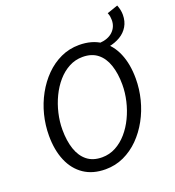

<svg xmlns="http://www.w3.org/2000/svg" viewBox="-144 -912 947 1037"><g transform="rotate(-20 329.0 -393.0)"><path d="M529.7 -604.9 487.6 -640Q537.8 -643.1 565.2 -669.2Q592.5 -695.4 592.5 -734.6Q592.5 -744.1 590.9 -754.7Q589.3 -765.3 584.3 -776.4L646.7 -797.9Q658.4 -768.6 658.4 -741.4Q658.4 -703.1 641.5 -674.8Q624.6 -646.4 595.5 -629.2Q566.5 -612 529.7 -604.9ZM286.5 12Q213.4 12 162.9 -22.1Q112.4 -56.2 86.1 -118Q59.8 -179.8 59.8 -262.7Q59.8 -323.1 74.6 -381.8Q89.5 -440.4 117.9 -492.1Q146.3 -543.7 185.6 -583.3Q224.9 -622.8 273.9 -645.6Q322.9 -668.3 379.4 -668.3Q452.5 -668.3 503.1 -634.2Q553.8 -600.2 580 -538.3Q606.1 -476.5 606.1 -393.6Q606.1 -333.2 591.2 -274.6Q576.4 -215.9 548 -164.3Q519.6 -112.6 480.3 -73Q440.9 -33.5 391.9 -10.7Q342.9 12 286.5 12ZM290.7 -55.2Q332.9 -55.2 369.2 -74.6Q405.5 -94 434.6 -127.5Q463.7 -161 484.3 -204Q504.9 -247 515.8 -294.1Q526.8 -341.1 526.8 -387.4Q526.8 -451.4 510.5 -499.6Q494.3 -547.8 460.8 -574.4Q427.3 -601.1 375.2 -601.1Q332.9 -601.1 296.7 -581.7Q260.4 -562.3 231.3 -528.8Q202.2 -495.3 181.6 -452.3Q161 -409.3 150.1 -362.2Q139.1 -315.2 139.1 -268.9Q139.1 -204.9 155.3 -156.7Q171.6 -108.5 205.1 -81.9Q238.6 -55.2 290.7 -55.2Z"/></g></svg>

Font: Source Sans 3
Style: Italic
Weight: 200
Italic angle: -11°
Designer: Paul D. Hunt
Foundry: Adobe
Version: Version 3.046;hotconv 1.0.118;makeotfexe 2.5.65603